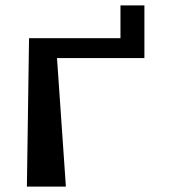

<svg xmlns="http://www.w3.org/2000/svg" viewBox="-20 -694 637 714"><path d="M428 -674H517V-478H192L225 0H80L88 -552H428Z"/></svg>

Font: OpenDyslexic
Style: Regular
Weight: 400
Designer: Abbie Gonzalez
Version: Version 0.920;hotconv 1.0.109;makeotfexe 2.5.65596